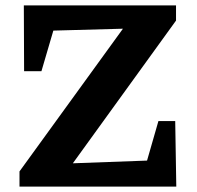

<svg xmlns="http://www.w3.org/2000/svg" viewBox="-20 -689 729 709"><path d="M52 0V-56L434 -583L177 -576L133 -426H69L68 -669H630V-613L249 -86L523 -96L565 -242H627L631 0Z"/></svg>

Font: Piazzolla Thin ExtraBold
Style: Regular
Weight: 800
Version: Version 2.005